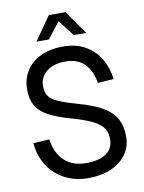

<svg xmlns="http://www.w3.org/2000/svg" viewBox="-99 -979 798 1063"><g transform="rotate(-10 300.0 -447.5)"><path d="M311 16Q236 16 178 -15Q120 -46 85 -100.5Q50 -155 44 -227L134 -233Q145 -154 191.5 -111Q238 -68 313 -68Q387 -68 426.5 -96Q466 -124 466 -176Q466 -210 450.5 -235.5Q435 -261 392.5 -283Q350 -305 267 -328Q193 -349 147.5 -374Q102 -399 81.5 -435Q61 -471 61 -524Q61 -584 89.5 -629.5Q118 -675 171 -700.5Q224 -726 297 -726Q370 -726 422 -696.5Q474 -667 504.5 -616Q535 -565 543 -500L453 -494Q444 -559 405.5 -600.5Q367 -642 295 -642Q229 -642 190 -610.5Q151 -579 151 -528Q151 -495 165.5 -473.5Q180 -452 217 -435.5Q254 -419 321 -400Q408 -376 459.5 -346Q511 -316 533.5 -274.5Q556 -233 556 -174Q556 -118 525 -75Q494 -32 439 -8Q384 16 311 16ZM158 -778 251 -911H345L438 -778H368L298 -868L228 -778Z"/></g></svg>

Font: Geist Mono
Style: Regular
Weight: 400
Monospace: yes
Designer: Basement.studio, Andrés Briganti, Mateo Zaragoza
Foundry: Basement.studio, Vercel, Andrés Briganti, Guido Ferreyra, Mateo Zaragoza
Version: Version 1.500; ttfautohint (v1.8.4.7-5d5b)